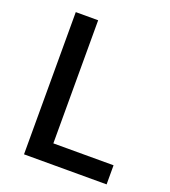

<svg xmlns="http://www.w3.org/2000/svg" viewBox="-135 -836 828 935"><g transform="rotate(20 279.0 -368.5)"><path d="M97 0H525V-99H213V-737H97Z"/></g></svg>

Font: GenYoGothic2 TW M
Style: Regular
Weight: 500
Version: Version 2.100;PS 2.1;hotconv 16.6.51;makeotf.lib2.5.65220 DE